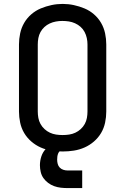

<svg xmlns="http://www.w3.org/2000/svg" viewBox="-20 -766 640 981"><path d="M300 8Q271 8 242.5 3.5Q214 -1 188 -12.5Q162 -24 140 -43Q118 -62 103.5 -86.5Q89 -111 83 -139.5Q77 -168 77 -196V-539Q77 -567 83 -595.5Q89 -624 103.5 -649Q118 -674 140 -693Q162 -712 188.5 -723Q215 -734 243 -740Q271 -746 300 -746Q329 -746 357 -740Q385 -734 411.5 -723Q438 -712 460 -693Q482 -674 496.5 -649Q511 -624 517 -595.5Q523 -567 523 -539V-196Q523 -168 517 -139.5Q511 -111 496.5 -86.5Q482 -62 460 -43Q438 -24 412 -12.5Q386 -1 357.5 3.5Q329 8 300 8ZM300 -76Q317 -76 333.5 -78.5Q350 -81 365 -88Q380 -95 392.5 -106.5Q405 -118 413 -132.5Q421 -147 424 -163.5Q427 -180 427 -196V-539Q427 -555 423.5 -571.5Q420 -588 412 -603Q404 -618 391.5 -629Q379 -640 363.5 -647Q348 -654 331.5 -656.5Q315 -659 298 -659Q282 -659 265.5 -656Q249 -653 234 -646Q219 -639 207 -628Q195 -617 187 -602.5Q179 -588 176 -571.5Q173 -555 173 -539V-196Q173 -180 176 -163.5Q179 -147 187 -132.5Q195 -118 207.5 -106.5Q220 -95 235 -88Q250 -81 266.5 -78.5Q283 -76 300 -76ZM325 195Q308 195 290.5 193Q273 191 256.5 185Q240 179 226 168.5Q212 158 202 144Q192 130 188 112.5Q184 95 184 78Q184 55 191.5 32.5Q199 10 215.5 -6.5Q232 -23 254.5 -29.5Q277 -36 300 -36V0Q292 0 286 5.5Q280 11 277 18.5Q274 26 273 34Q272 42 272 50Q272 61 275 72Q278 83 285.5 90.5Q293 98 303.5 101.5Q314 105 325 105H400V195Z"/></svg>

Font: Zed Mono Medium Extended
Style: Regular
Weight: 500
Width: 7
Monospace: yes
Designer: Belleve Invis
Foundry: Belleve Invis
Version: Version 1.0.0; ttfautohint (v1.8.4)